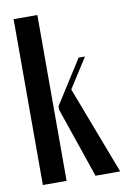

<svg xmlns="http://www.w3.org/2000/svg" viewBox="-81 -748 522 797"><g transform="rotate(-10 180.0 -349.5)"><path d="M134 0H34V-699H134ZM219 -370 360 0H256L155 -295V-311L272 -495H299Z"/></g></svg>

Font: Moniqa Extra Bold Narrow Heading
Style: Regular
Weight: 800
Width: 4
Designer: Rajesh Rajput
Foundry: Rajesh Rajput
Version: Version 1.000;December 15, 2022;FontCreator 14.0.0.2794 32-b